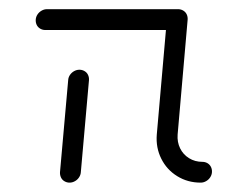

<svg xmlns="http://www.w3.org/2000/svg" viewBox="-20 -390 497 410"><path d="M128.5 0Q122.6 0 117.6 -3Q112.6 -5.9 110.2 -11.1Q107.8 -16.3 108.1 -22.2L125.6 -218.9Q125.9 -224.8 129.4 -230Q133 -235.2 138.3 -238.1Q143.7 -241.1 149.6 -241.1Q155.6 -241.1 160.6 -238.1Q165.6 -235.2 168 -230Q170.4 -224.8 170 -218.9L152.6 -22.2Q152.2 -16.3 148.7 -11.1Q145.2 -5.9 139.8 -3Q134.4 0 128.5 0ZM356.7 -325.9H76.7Q70.7 -325.9 65.7 -328.9Q60.7 -331.9 58.3 -337Q55.9 -342.2 56.3 -348.1Q56.7 -354.1 60.2 -359.3Q63.7 -364.4 69.1 -367.4Q74.4 -370.4 80.4 -370.4H360.4ZM432.6 -22.2Q432.2 -16.3 428.7 -11.1Q425.2 -5.9 419.8 -3Q414.4 0 408.5 0Q380.7 0 358.3 -13.9Q335.9 -27.8 324.3 -51.3Q312.6 -74.8 314.8 -102.6L336.3 -348.1Q336.7 -354.1 340.2 -359.3Q343.7 -364.4 349.1 -367.4Q354.4 -370.4 360.4 -370.4Q366.3 -370.4 371.3 -367.4Q376.3 -364.4 378.7 -359.3Q381.1 -354.1 380.7 -348.1L359.3 -102.6Q358.1 -86.7 364.6 -73.3Q371.1 -60 383.7 -52.2Q396.3 -44.4 412.2 -44.4Q418.1 -44.4 423.1 -41.5Q428.1 -38.5 430.6 -33.3Q433 -28.1 432.6 -22.2Z"/></svg>

Font: 26F Galaxy Sans Oblique
Style: Regular
Weight: 400
Italic angle: -5°
Designer: C₂₉H₂₅N₃O₅
Version: Version 1.200;FEAKit 1.0